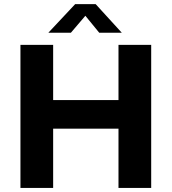

<svg xmlns="http://www.w3.org/2000/svg" viewBox="-20 -920 840 940"><path d="M560.1 -700.2H720.2V0H560.1V-290H240.2V0H80.1V-700.2H240.2V-430.2H560.1ZM448.2 -899.9 576.2 -759.8H465.8L397.9 -842.8L327.1 -759.8H216.8L348.1 -899.9Z"/></svg>

Font: Gully
Style: Bold
Weight: 700
Designer: jaikishan Patel
Foundry: MagicType
Version: Version 1.000;Glyphs 3.2 (3242)